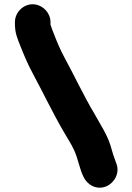

<svg xmlns="http://www.w3.org/2000/svg" viewBox="-20 -763 621 901"><path d="M50 -659V-652C50 -607 61 -585 76 -546C93 -503 112 -458 135 -416C183 -327 230 -228 280 -143C297 -113 313 -90 327 -60C346 -21 353 30 372 67C387 101 432 133 482 110C515 95 546 49 524 -1C514 -27 506 -53 498 -82C481 -135 450 -180 425 -226C375 -309 328 -410 282 -494C262 -531 245 -572 231 -609C222 -629 222 -636 217 -646V-659C217 -704 178 -743 133 -743C88 -743 50 -704 50 -659Z"/></svg>

Font: Blanket
Style: Blk
Weight: 900
Foundry: Cannot Into Space Fonts
Version: Version 0.9